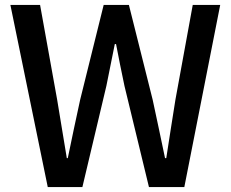

<svg xmlns="http://www.w3.org/2000/svg" viewBox="-20 -756 934 776"><path d="M173 0H313L410 -409C422 -469 433 -522 444 -578H449C460 -522 470 -469 483 -409L582 0H725L870 -736H759L689 -353C677 -276 664 -197 652 -117H647C630 -197 614 -276 597 -353L501 -736H399L304 -353C287 -273 270 -197 254 -117H250L211 -353L142 -736H22Z"/></svg>

Font: Spoqa Han Sans Neo Medium
Style: Regular
Weight: 500
Designer: [Spoqa Han Sans Neo] Dong-huui Kim  Younghwa Kang  Yujin Lee  [Noto Sans] Ryoko NISHIZUKA  (kana & ideographs); Paul D. 
Foundry: Spoqa (http://www.spoqa-han-sans.com)
Version: Version 1.000